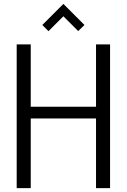

<svg xmlns="http://www.w3.org/2000/svg" viewBox="-20 -968 652 988"><path d="M197.8 -839.4 306.2 -947.8 414.6 -839.4 382.3 -808.1 306.2 -884.3 229.5 -807.6ZM65.9 0V-739.7H138.2V-418.9H474.1V-739.7H546.4V0H474.1V-358.4H138.2V0Z"/></svg>

Font: News Cycle
Style: Regular
Weight: 500
Version: Version 0.5.2